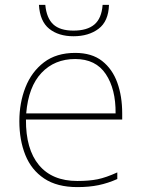

<svg xmlns="http://www.w3.org/2000/svg" viewBox="-20 -754 580 784"><path d="M425 -734Q423 -667 382.5 -636.5Q342 -606 280 -606Q219 -606 181 -636.5Q143 -667 139 -734H165Q170 -680 197.5 -654.5Q225 -629 280 -629Q336 -629 365.5 -654Q395 -679 399 -734ZM287 -538Q355 -538 397 -505Q439 -472 459 -416.5Q479 -361 479 -291V-266H86Q85 -145 139 -80Q193 -15 296 -15Q344 -15 378.5 -22Q413 -29 459 -50V-23Q421 -6 382.5 2Q344 10 296 10Q213 10 160.5 -25Q108 -60 83.5 -121Q59 -182 59 -259Q59 -334 84 -397.5Q109 -461 159.5 -499.5Q210 -538 287 -538ZM287 -513Q203 -513 149.5 -456.5Q96 -400 87 -291H452Q453 -390 412 -451.5Q371 -513 287 -513Z"/></svg>

Font: Noto Sans Thin
Style: Regular
Weight: 100
Designer: Monotype Design Team
Foundry: Monotype Imaging Inc.
Version: Version 2.007